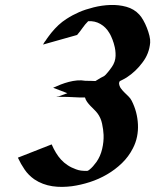

<svg xmlns="http://www.w3.org/2000/svg" viewBox="-20 -719 623 771"><path d="M152.8 -540Q153.3 -541 155.3 -544.4Q157.2 -547.9 159.2 -550.8Q161.1 -553.7 162.1 -554.9Q163.1 -556.2 161.1 -552.2L163.1 -555.7Q164.6 -558.6 168.2 -563.5Q171.9 -568.4 175.5 -573.5Q179.2 -578.6 182.6 -582.8Q186 -586.9 187 -588.4Q199.7 -604 214.8 -618.2Q230 -632.3 247.1 -643.1Q272 -659.2 297.9 -670.4Q322.8 -681.2 356 -689.5Q389.2 -697.8 422.9 -699Q456.5 -700.2 487.5 -691.7Q518.6 -683.1 539.6 -660.2Q547.4 -651.9 555.4 -637.7Q563.5 -623.5 569.8 -607.4Q576.2 -591.3 580.1 -575.2Q584 -559.1 583 -547.4Q579.1 -503.4 552.7 -468.8Q525.9 -432.1 488.3 -407.7Q481.9 -403.8 474.9 -400.1Q467.8 -396.5 460.9 -393.1Q459 -389.2 459 -388.9Q459 -388.7 458 -384.8Q459 -373 465.3 -364.3Q471.7 -355.5 479.7 -347.7Q487.8 -339.8 495.8 -332Q503.9 -324.2 508.8 -314.5Q520 -292.5 526.4 -268.6Q532.7 -244.6 533.9 -219.7Q535.2 -194.8 530.3 -170.4Q525.4 -146 513.7 -123.5Q496.6 -89.8 469.5 -63.7Q442.4 -37.6 409.7 -18.6Q377 0.5 340.6 12.2Q304.2 23.9 268.6 28.8Q249.5 31.2 229.7 31.5Q210 31.7 190.4 28.8Q170.9 25.9 152.6 19Q134.3 12.2 117.7 1Q94.2 -15.6 78.9 -38.1Q63.5 -60.5 51.8 -85.9L187.5 -139.2Q195.3 -121.1 204.6 -105.7Q213.9 -90.3 225.3 -77.9Q236.8 -65.4 251.5 -55.7Q266.1 -45.9 285.2 -39.1Q295.4 -35.2 305.7 -33.9Q315.9 -32.7 326.7 -32.7Q330.1 -32.7 332.5 -33.2L337.9 -36.6Q346.7 -43.5 353.5 -51.3Q360.4 -59.1 367.2 -68.4Q383.3 -91.3 390.1 -120.4Q397 -149.4 396 -177.2Q395 -198.7 389.9 -222.4Q384.8 -246.1 371.6 -263.7Q366.2 -271 358.6 -278.3Q351.1 -285.6 343.5 -293.5Q335.9 -301.3 329.8 -309.8Q323.7 -318.4 321.3 -327.6Q310.1 -327.6 299.3 -327.6Q288.6 -327.6 277.8 -328.6Q267.1 -329.1 256.3 -329.6Q245.6 -330.1 234.9 -330.1Q229.5 -330.1 224.9 -330.1Q220.2 -330.1 214.8 -330.6H214.4Q212.4 -330.6 210.4 -330.6Q208.5 -330.6 205.6 -331.1L216.8 -332.5L250.5 -344.7L193.4 -366.7Q208 -373.5 223.9 -379.6Q239.7 -385.7 256.3 -390.1Q272.9 -394.5 289.8 -396Q306.6 -397.5 323.2 -394.5Q333 -394.5 343.3 -394.3Q353.5 -394 363.3 -393.6L383.3 -405.8L398.9 -414.1L399.4 -414.6L404.8 -419.4Q411.6 -426.8 417.5 -434.3Q423.3 -441.9 429.2 -450.2Q443.4 -470.7 444.1 -494.4Q444.8 -518.1 438 -540.5L436 -547.9Q435.1 -548.8 435.1 -549.8L432.1 -559.1Q429.2 -566.4 426 -573.5Q422.9 -580.6 418.5 -587.4Q405.3 -609.9 383.1 -622.8Q360.8 -635.7 334 -633.8Q321.3 -621.1 311.5 -606.9Q301.8 -592.8 290 -579.1Q290 -579.1 289.6 -578.6ZM458 -391.6 455.6 -390.6Q456.1 -390.6 458 -391.6ZM391.6 -409.2Q390.6 -408.7 391.1 -408.7Q391.6 -408.7 392.6 -409.7Q392.1 -409.2 391.6 -409.2ZM157.2 -545.4Q157.2 -545.4 157.7 -545.9Q157.2 -545.9 157.2 -545.4Z"/></svg>

Font: Autopia Bold Italic
Style: Bold Italic
Weight: 700
Italic angle: -104°
Designer: Antoine Gelgon
Foundry: Antoine Gelgon
Version: V.1.0